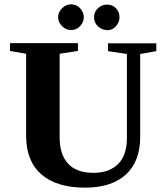

<svg xmlns="http://www.w3.org/2000/svg" viewBox="-20 -854 762 882"><path d="M409 -60Q482 -60 523 -101Q563 -141 563 -221V-606L476 -619V-655H698V-619L624 -606V-225Q624 -112 558 -52Q492 8 371 8Q240 8 170 -53Q100 -114 100 -230V-607L26 -620V-656H338V-620L254 -607V-223Q254 -144 293 -102Q332 -60 409 -60ZM471 -715V-716Q449 -716 430 -733Q412 -750 412 -775Q412 -800 430 -816Q449 -833 471 -833Q496 -833 512 -817Q529 -800 529 -775Q529 -752 512 -733Q496 -715 471 -715ZM307 -716H306Q283 -716 265 -734Q247 -752 247 -775Q247 -798 265 -816Q283 -834 307 -834Q332 -834 348 -816Q365 -797 365 -776Q365 -753 348 -734Q332 -716 307 -716Z"/></svg>

Font: Libra Serif Modern
Style: Bold
Weight: 700
Designer: Stefan Peev, Context Ltd
Foundry: Ascender Corporation
Version: Version 1.000